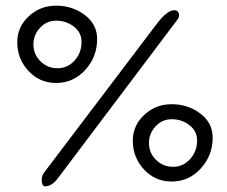

<svg xmlns="http://www.w3.org/2000/svg" viewBox="-20 -640 803 678"><path d="M98 -483Q98 -448 123 -423.5Q148 -399 183 -399Q219 -399 243.5 -426.5Q268 -454 268 -492Q268 -525 241 -546Q214 -567 178 -567Q145 -567 121.5 -542Q98 -517 98 -483ZM178 -620Q236 -620 279.5 -587Q323 -554 323 -502Q323 -439 281 -393Q239 -347 178 -347Q120 -347 80.5 -389.5Q41 -432 41 -491Q41 -545 81.5 -582.5Q122 -620 178 -620ZM506 -135Q506 -100 531 -75.5Q556 -51 591 -51Q627 -51 651.5 -78.5Q676 -106 676 -144Q676 -177 649 -198Q622 -219 586 -219Q553 -219 529.5 -194Q506 -169 506 -135ZM586 -272Q644 -272 687.5 -239Q731 -206 731 -154Q731 -91 689 -45Q647 1 586 1Q528 1 488.5 -41.5Q449 -84 449 -143Q449 -197 489.5 -234.5Q530 -272 586 -272ZM606 -570 184 -10Q163 18 139 18Q129 18 127.5 0Q126 -18 136 -31L530 -551Q543 -568 551 -577Q559 -586 571.5 -595Q584 -604 596 -604Q608 -604 611.5 -592Q615 -580 606 -570Z"/></svg>

Font: EB Garamond 08
Style: Regular
Weight: 400
Version: Version 0.016 ; ttfautohint (v1.5)